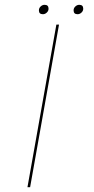

<svg xmlns="http://www.w3.org/2000/svg" viewBox="-20 -777 389 797"><path d="M94 0 214 -675H225L105 0ZM158 -718Q141.5 -718 141.5 -734Q141.5 -743.5 148.8 -750.2Q156 -757 165 -757Q181.5 -757 181.5 -741Q181.5 -731.5 174.2 -724.8Q167 -718 158 -718ZM302 -718Q285.5 -718 285.5 -734Q285.5 -743.5 292.8 -750.2Q300 -757 309 -757Q325.5 -757 325.5 -741Q325.5 -731.5 318.2 -724.8Q311 -718 302 -718Z"/></svg>

Font: Anybody UltraExpanded Thin
Style: Italic
Weight: 100
Width: 9
Italic angle: -10°
Designer: Tyler Finck
Foundry: Etcetera Type Company
Version: Version 1.010; ttfautohint (v1.8.3) -l 8 -r 50 -G 200 -x 14 